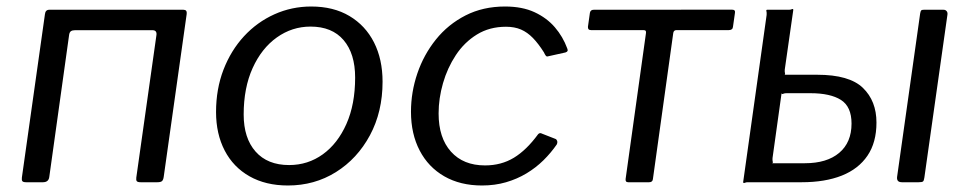

<svg xmlns="http://www.w3.org/2000/svg" viewBox="-20 -560 2979 590"><path d="M60.7 0Q51.5 0 48.9 -3.1Q46.2 -6.2 47.2 -14.1L118.1 -516.4Q119.6 -530 131.4 -530H543.8Q555.3 -530 553.7 -517.2L483.1 -16.7Q481.8 -7.2 477.9 -3.6Q474 0 463.5 0H412.4Q403.2 0 400.5 -3.1Q397.8 -6.2 398.8 -14.1L460.6 -451.4Q461.9 -458.9 458.9 -463.1Q455.9 -467.2 448.7 -467.2H210.6Q202.6 -467.2 198.2 -464.3Q193.8 -461.4 192.5 -453.5L131.5 -16.7Q129.6 0 111.9 0Z M864.7 10Q796.6 10 746.8 -18.2Q696.9 -46.4 670.4 -97.5Q643.9 -148.6 643.9 -215.7Q643.9 -286.4 666.7 -345.7Q689.6 -405 729.8 -448.6Q770 -492.1 823.3 -516.1Q876.5 -540 936.3 -540Q1004.7 -540 1053.8 -510.8Q1102.9 -481.6 1129.3 -429.7Q1155.6 -377.7 1155.6 -308.9Q1155.6 -216.5 1116.8 -144.3Q1078 -72.2 1012.2 -31.1Q946.4 10 864.7 10ZM868.4 -52.8Q926.2 -52.8 972 -85.8Q1017.8 -118.9 1044.5 -179.1Q1071.3 -239.4 1071.3 -321.6Q1071.3 -395.2 1035.8 -436.8Q1000.3 -478.3 934.3 -478.3Q877.5 -478.3 830.6 -444.9Q783.8 -411.5 756.3 -350.8Q728.8 -290 728.8 -208.2Q728.8 -135.6 765.4 -94.2Q802 -52.8 868.4 -52.8Z M1531.9 -540Q1584.9 -540 1622.6 -522.5Q1660.3 -505 1685 -476.2Q1709.8 -447.4 1723.1 -411.2Q1725.3 -405.8 1723.9 -403.2Q1722.6 -400.5 1717.6 -398.8L1663.1 -386.7Q1659.5 -385.7 1656.9 -389.3Q1654.2 -392.8 1651.5 -399Q1634.5 -425.9 1617.5 -443.4Q1600.5 -460.8 1580.9 -469.3Q1561.2 -477.8 1534.9 -477.8Q1484.2 -477.8 1445.6 -454Q1406.9 -430.2 1380.8 -390.7Q1354.8 -351.3 1341.3 -304.4Q1327.8 -257.5 1327.8 -211.4Q1327.8 -136.3 1365.8 -94Q1403.7 -51.7 1470.5 -51.7Q1520.3 -51.7 1559.2 -75.3Q1598 -98.9 1633.6 -147.6Q1638.8 -153.3 1645.8 -149.2L1686.4 -133.3Q1690 -132.3 1691.9 -127.5Q1693.8 -122.6 1691 -116.3Q1673.4 -90.6 1650 -67.5Q1626.5 -44.4 1597.7 -27.1Q1568.9 -9.8 1534.8 0.1Q1500.6 10 1461.2 10Q1394.4 10 1345.3 -18.2Q1296.2 -46.4 1269.6 -97.5Q1242.9 -148.6 1242.9 -216.7Q1242.9 -276.8 1262.5 -334.4Q1282.1 -392 1319.5 -438.6Q1356.9 -485.2 1410.6 -512.6Q1464.3 -540 1531.9 -540Z M2219.7 -467.5H2058.8Q2050.4 -467.5 2048.9 -458.8L1986.3 -9.6Q1985.3 0 1974.6 0H1910.6Q1901 0 1902.5 -10.4L1964.9 -457.5Q1965.9 -462.8 1964.1 -465.2Q1962.3 -467.5 1956.9 -467.5H1796.1Q1785.9 -467.5 1786.7 -477.9L1792.7 -520.4Q1794.4 -530 1804.4 -530L2229.3 -530.3Q2240.2 -530.3 2238.5 -520.7L2232.4 -477.9Q2231.6 -467.5 2219.7 -467.5Z M2263.6 0 2335.8 -514.2Q2336.3 -521.7 2335.1 -525.8Q2333.9 -530 2337.6 -530H2402Q2409.5 -529.7 2413.1 -531.7Q2416.8 -533.7 2417.8 -530L2391.5 -346.1Q2391 -339.6 2392.2 -335Q2393.4 -330.3 2389.7 -330.3H2491.2Q2589.9 -330.3 2631.6 -290Q2673.3 -249.7 2673.3 -183.5Q2673.3 -122.2 2645.7 -81.6Q2618.1 -40.9 2566.8 -20.4Q2515.4 0 2443.4 0H2279.4Q2272.9 -0.3 2268.8 1.7Q2264.6 3.7 2263.6 0ZM2352.1 -58.4H2453.2Q2521 -58.4 2558.8 -90.3Q2596.7 -122.2 2596.7 -180.3Q2596.7 -232.3 2564.1 -253Q2531.4 -273.6 2470.6 -273.6H2397.5Q2391 -273.8 2386.8 -271.8Q2382.7 -269.8 2381.7 -273.6L2353.9 -74.2Q2353.4 -67.7 2354.6 -63Q2355.8 -58.4 2352.1 -58.4ZM2891.4 -514.9 2820.5 -14.3Q2819.2 -4.8 2816.3 -2.4Q2813.4 0 2803 0H2751.9Q2742.7 0 2739.2 -4.3Q2735.7 -8.6 2736.7 -16.5L2807.6 -518.8Q2808.9 -526.2 2810.8 -528.1Q2812.7 -530 2818.8 -530H2879.6Q2885.4 -530 2888.9 -525.8Q2892.4 -521.7 2891.4 -514.9Z"/></svg>

Font: Libre Franklin Thin
Style: Italic
Weight: 100
Italic angle: -8°
Designer: Pablo Impallari, Rodrigo Fuenzalida, Nhung Nguyen
Foundry: Impallari Type
Version: Version 3.000